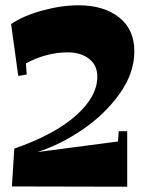

<svg xmlns="http://www.w3.org/2000/svg" viewBox="-20 -705 545 726"><path d="M429 -209H461V1L25 0L34 -143Q186 -196 267 -268Q348 -340 348 -415Q348 -458 317 -482.5Q286 -507 236 -507Q196 -507 154.5 -496Q113 -485 78 -465L81 -423L49 -418L22 -614Q67 -645 139.5 -665Q212 -685 277 -685Q372 -685 430 -639.5Q488 -594 488 -511Q488 -429 433 -351.5Q378 -274 293.5 -216Q209 -158 121 -130L426 -170Z"/></svg>

Font: Rakkas
Style: Regular
Weight: 400
Designer: Zeynep Akay
Foundry: Zeynep Akay
Version: Version 2.000